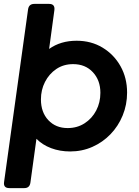

<svg xmlns="http://www.w3.org/2000/svg" viewBox="-21 -765 712 985"><path d="M27 200Q-5 200 0 168L123 -717Q127 -745 155 -745H231Q262 -745 258 -713L231 -514Q290 -556 372 -556Q447 -556 505.5 -520.5Q564 -485 597.5 -425Q631 -365 631 -290Q631 -228 608.5 -173Q586 -118 546 -76.5Q506 -35 453 -11.5Q400 12 339 12Q286 12 241 -5Q196 -22 166 -53L135 172Q131 200 104 200ZM326 -108Q375 -108 413 -132.5Q451 -157 472.5 -198Q494 -239 494 -289Q494 -353 455.5 -394.5Q417 -436 354 -436Q305 -436 268 -411Q231 -386 210 -345Q189 -304 189 -255Q189 -189 227 -148.5Q265 -108 326 -108Z"/></svg>

Font: Pitagon Sans Text Bold
Style: Italic
Weight: 700
Italic angle: -8°
Designer: Travis Tran
Foundry: Pitagon
Version: Version 1.001; ttfautohint (v1.8.4.7-5d5b);gftools[0.9.26]